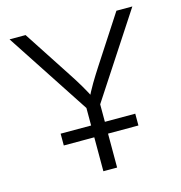

<svg xmlns="http://www.w3.org/2000/svg" viewBox="-108 -825 868 921"><g transform="rotate(-15 326.5 -364.0)"><path d="M292.5 0V-314L21.5 -727.5H101.1L256.3 -489.7Q279.8 -454.1 300 -419.9Q320.3 -385.7 341.3 -343.3H313.5Q334 -386.2 354.5 -420.7Q375 -455.1 397.5 -489.7L552.2 -727.5H631.3L360.8 -314V0ZM141.1 -168.5V-227.1H511.7V-168.5Z"/></g></svg>

Font: Inter 20pt Light
Style: Regular
Weight: 300
Version: Version 4.001;git-66647c0bb